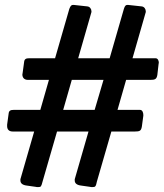

<svg xmlns="http://www.w3.org/2000/svg" viewBox="-20 -761 666 781"><path d="M519 -524 573 -712C573 -713 573 -714 573 -715C573 -724 567 -734 556 -735L501 -741C500 -741 499 -741 498 -741C492 -741 488 -738 484 -725L426 -524H298L352 -712C352 -713 352 -714 352 -715C352 -724 346 -734 335 -735L280 -741C279 -741 278 -741 277 -741C271 -741 267 -738 262 -725L204 -524H98C86 -524 79 -521 78 -508L72 -464C72 -462 71 -460 71 -458C71 -447 77 -436 94 -436H179L144 -314H35C23 -314 16 -311 15 -298L9 -254C9 -252 9 -250 9 -248C9 -236 15 -226 32 -226H119L63 -32C63 -30 63 -29 63 -27C63 -15 72 -8 90 -6L125 -1C128 0 131 0 136 0C147 0 148 -3 153 -22L212 -226H340L284 -32C284 -30 284 -29 284 -27C284 -15 293 -8 311 -6L346 -1C349 0 352 0 357 0C368 0 370 -3 374 -22L433 -226H528C549 -226 554 -229 557 -246L563 -290C563 -291 563 -293 563 -294C563 -303 559 -314 550 -314H458L493 -436H590C611 -436 617 -439 620 -456L625 -500C625 -502 626 -504 626 -506C626 -514 622 -524 613 -524ZM365 -314H237L272 -436H401Z"/></svg>

Font: Libre Franklin ExtraBold
Style: Italic
Weight: 800
Italic angle: -8°
Designer: Pablo Impallari, Rodrigo Fuenzalida
Foundry: Impallari Type
Version: Version 1.002; ttfautohint (v1.5)